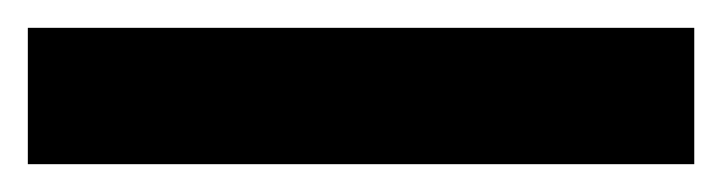

<svg xmlns="http://www.w3.org/2000/svg" viewBox="-22 52 519 138"><path d="M477 170H-2V72H477Z"/></svg>

Font: Noto Sans Lao UI ExtCond
Style: Bold
Weight: 700
Width: 2
Designer: Monotype Design Team
Foundry: Monotype Imaging Inc.
Version: Version 2.000; ttfautohint (v1.8.4.7-5d5b)